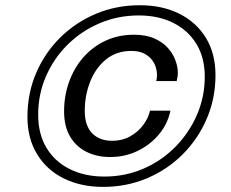

<svg xmlns="http://www.w3.org/2000/svg" viewBox="-20 -746 906 752"><path d="M384.5 -14Q296 -14 229 -47.5Q162 -81 124.8 -142.8Q87.5 -204.5 87.5 -288.5Q87.5 -380 121.2 -459.2Q155 -538.5 215.5 -598.5Q276 -658.5 355.8 -692Q435.5 -725.5 527.5 -725.5Q616 -725.5 682.8 -692Q749.5 -658.5 786.8 -597.2Q824 -536 824 -451.5Q824 -361 790 -281.5Q756 -202 695.8 -141.8Q635.5 -81.5 555.8 -47.8Q476 -14 384.5 -14ZM389 -54.5Q470.5 -54.5 541.5 -85.2Q612.5 -116 666.5 -170.5Q720.5 -225 751.2 -295.8Q782 -366.5 782 -445.5Q782 -520.5 749.2 -574Q716.5 -627.5 658.5 -656.5Q600.5 -685.5 523.5 -685.5Q442 -685.5 370.8 -655.2Q299.5 -625 245.2 -571.5Q191 -518 160.2 -447.5Q129.5 -377 129.5 -296.5Q129.5 -221.5 162 -167.2Q194.5 -113 253 -83.8Q311.5 -54.5 389 -54.5ZM411.5 -131Q359.5 -131 318.8 -151.2Q278 -171.5 254.5 -211.2Q231 -251 231 -309.5Q231 -371.5 250.8 -426Q270.5 -480.5 306.8 -521.8Q343 -563 393.2 -586.5Q443.5 -610 504.5 -610Q552 -610 585 -595.2Q618 -580.5 638 -557.8Q658 -535 667.2 -509.2Q676.5 -483.5 676.5 -461.5Q676.5 -452 675.2 -444.5Q674 -437 672 -428.5H592Q593 -432 594 -439Q595 -446 595 -453Q595 -465.5 590.5 -481.5Q586 -497.5 574.5 -512.2Q563 -527 543.5 -536.8Q524 -546.5 494 -546.5Q436 -546.5 395.2 -513.2Q354.5 -480 333.2 -426.2Q312 -372.5 312 -311.5Q312 -254 340.8 -224.2Q369.5 -194.5 420 -194.5Q458.5 -194.5 489.5 -211.8Q520.5 -229 540.8 -256.2Q561 -283.5 567.5 -312.5H647.5Q636.5 -260 602 -219Q567.5 -178 518.2 -154.5Q469 -131 411.5 -131Z"/></svg>

Font: Epilogue Medium
Style: Italic
Weight: 500
Italic angle: -12°
Designer: Tyler Finck
Foundry: Etcetera Type Co
Version: Version 2.112